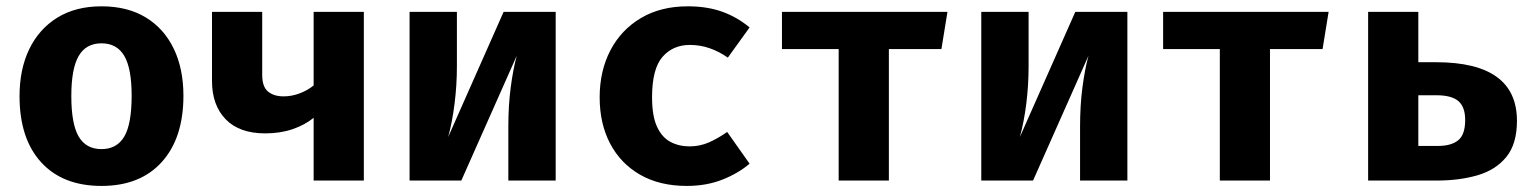

<svg xmlns="http://www.w3.org/2000/svg" viewBox="-20 -583 4963 620"><path d="M307.7 -562.6Q391.8 -562.6 450.8 -526.7Q509.7 -490.8 541 -425.9Q572.3 -361 572.3 -273.8Q572.3 -137.4 502.6 -60Q432.8 17.4 307.7 17.4Q182.6 17.4 112.8 -59Q43.1 -135.4 43.1 -272.8Q43.1 -359.5 74.6 -424.6Q106.2 -489.7 165.4 -526.2Q224.6 -562.6 307.7 -562.6ZM307.7 -443.1Q257.9 -443.1 234.1 -402.3Q210.3 -361.5 210.3 -272.8Q210.3 -182.6 234.1 -142.1Q257.9 -101.5 307.7 -101.5Q357.4 -101.5 381.3 -142.1Q405.1 -182.6 405.1 -273.8Q405.1 -362.1 381.3 -402.6Q357.4 -443.1 307.7 -443.1Z M1154.9 -544.6V0H992.8V-202.6Q964.6 -179.5 924.9 -165.9Q885.1 -152.3 836.4 -152.3Q752.8 -152.3 708.7 -197.9Q664.6 -243.6 664.6 -321V-544.6H826.7V-341.5Q826.7 -302.6 845.6 -287.2Q864.6 -271.8 895.9 -271.8Q922.6 -271.8 948.5 -281.8Q974.4 -291.8 992.8 -307.2V-544.6Z M1774.4 -544.6V0H1621.5V-173.3Q1621.5 -242.6 1629.2 -301Q1636.9 -359.5 1648.7 -403.1L1469.7 0H1302.6V-544.6H1455.4V-369.2Q1455.4 -307.7 1447.9 -248.5Q1440.5 -189.2 1427.2 -140.5L1606.2 -544.6Z M2206.7 -110.3Q2240 -110.3 2269.5 -123.3Q2299 -136.4 2328.2 -156.9L2400.5 -54.4Q2364.6 -23.6 2313.1 -3.1Q2261.5 17.4 2197.9 17.4Q2110.3 17.4 2047.2 -18.7Q1984.1 -54.9 1950.3 -119.2Q1916.4 -183.6 1916.4 -268.7Q1916.4 -353.8 1951 -420.3Q1985.6 -486.7 2049.5 -524.6Q2113.3 -562.6 2201 -562.6Q2263.1 -562.6 2311.5 -545.4Q2360 -528.2 2400.5 -494.4L2330.3 -396.9Q2302.6 -416.4 2271.8 -427.2Q2241 -437.9 2207.7 -437.9Q2152.8 -437.9 2119.2 -399.2Q2085.6 -360.5 2085.6 -268.7Q2085.6 -208.7 2101.5 -174.1Q2117.4 -139.5 2144.9 -124.9Q2172.3 -110.3 2206.7 -110.3Z M3039.5 -544.6 3020 -424.6H2850.3V0H2688.2V-424.6H2505.1V-544.6Z M3620.5 -544.6V0H3467.7V-173.3Q3467.7 -242.6 3475.4 -301Q3483.1 -359.5 3494.9 -403.1L3315.9 0H3148.7V-544.6H3301.5V-369.2Q3301.5 -307.7 3294.1 -248.5Q3286.7 -189.2 3273.3 -140.5L3452.3 -544.6Z M4270.3 -544.6 4250.8 -424.6H4081V0H3919V-424.6H3735.9V-544.6Z M4560 -544.6V-382.1H4616.9Q4878.5 -382.1 4878.5 -192.8Q4878.5 -118.5 4844.4 -76.4Q4810.3 -34.4 4751.8 -17.2Q4693.3 0 4620 0H4397.9V-544.6ZM4618.5 -275.4H4560V-111.8H4624.1Q4666.2 -111.8 4688.7 -130Q4711.3 -148.2 4711.3 -195.4Q4711.3 -237.9 4689.2 -256.7Q4667.2 -275.4 4618.5 -275.4Z"/></svg>

Font: FiraCode Nerd Font Mono
Style: Bold
Weight: 700
Monospace: yes
Designer: Carrois Corporate, Edenspiekermann AG, Nikita Prokopov
Foundry: Carrois Corporate, Edenspiekermann AG, Nikita Prokopov
Version: Version 6.002;Nerd Fonts 3.3.0